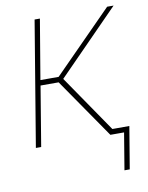

<svg xmlns="http://www.w3.org/2000/svg" viewBox="-79 -587 619 802"><g transform="rotate(-10 230.5 -186.0)"><path d="M35.6 0 123.5 -529.3H146L103.5 -275.9H180.7L431.2 -529.3H458.5L198.2 -264.2L379.4 0H351.6L176.8 -253.4H100.1L58.1 0ZM383.8 156.2 409.7 0H356.9L360.8 -22.5H436L406.2 156.2Z"/></g></svg>

Font: Inter 24pt Thin
Style: Italic
Weight: 250
Italic angle: -9.3988°
Version: Version 4.001;git-66647c0bb